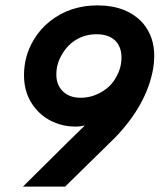

<svg xmlns="http://www.w3.org/2000/svg" viewBox="-20 -692 592 712"><path d="M221.5 0H65Q284 -217.5 294.5 -226.5Q276 -222.5 261.5 -222.5Q216 -222.5 177.5 -239.8Q139 -257 113 -288Q69 -339 69 -413Q69 -485 105.5 -545Q128.5 -584 165 -613Q239.5 -672 341.5 -672Q451 -672 510.5 -605.5Q552 -556 552 -485Q552 -462 548 -437.5Q524 -303 406.5 -181.5ZM278.5 -329.5Q306.5 -329.5 331.2 -338.8Q356 -348 376.5 -364.5Q397 -381 409.5 -404Q430.5 -439 430.5 -479Q430.5 -512 413.5 -534.5Q389.5 -565 337.5 -565Q310.5 -565 285.5 -556Q236.5 -537 209.5 -489.5Q188.5 -454.5 189 -414.5Q189 -382.5 207 -360Q232 -329.5 278.5 -329.5Z"/></svg>

Font: Lucymar Sans SemiBold
Style: Italic
Weight: 600
Italic angle: -10°
Foundry: The League of Moveable Type (original font) / Main changes by Cristiano Sobral with portions from Mirco Monsees
Version: Version 2.00;August 30, 2020;FontCreator 13.0.0.2681 64-bit